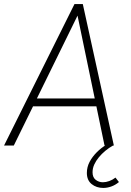

<svg xmlns="http://www.w3.org/2000/svg" viewBox="-25 -717 647 946"><path d="M-5 0 342 -697H383L536 0H490L357 -640L43 0ZM129 -193 150 -232H448L456 -193ZM484 209Q450 209 426.5 190Q403 171 403 135Q403 106 416.5 80.5Q430 55 452 33Q474 11 498 -3L532 0Q512 11 494 26Q476 41 462 58Q448 75 439.5 93.5Q431 112 431 132Q431 157 446.5 169Q462 181 482 181Q497 181 513.5 175Q530 169 544 158L561 180Q543 195 523 202Q503 209 484 209Z"/></svg>

Font: Hanken Grotesk ExtraLight
Style: Italic
Weight: 250
Italic angle: -8°
Designer: Alfredo Marco Pradil
Foundry: Hanken Design Co.
Version: Version 3.013